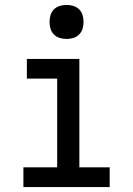

<svg xmlns="http://www.w3.org/2000/svg" viewBox="-20 -759 540 779"><path d="M75 0V-80H212V-440H89V-520H302V-80H425V0ZM250 -601Q236 -601 222.5 -605Q209 -609 199 -619Q189 -629 185 -642.5Q181 -656 181 -670Q181 -684 185 -697.5Q189 -711 199 -721Q209 -731 222.5 -735Q236 -739 250 -739Q264 -739 277.5 -735Q291 -731 301 -721Q311 -711 315 -697.5Q319 -684 319 -670Q319 -656 315 -642.5Q311 -629 301 -619Q291 -609 277.5 -605Q264 -601 250 -601Z"/></svg>

Font: Iosevka Curly Medium
Style: Regular
Weight: 500
Monospace: yes
Designer: Belleve Invis
Foundry: Belleve Invis
Version: Version 22.1.2; ttfautohint (v1.8.4)